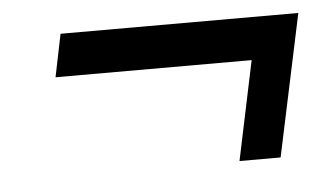

<svg xmlns="http://www.w3.org/2000/svg" viewBox="-32 -419 590 341"><g transform="rotate(-5 263.5 -248.5)"><path d="M509.8 -375 456.1 -122.1H382.8L419.9 -298.8H70.3L85.9 -375Z"/></g></svg>

Font: Crimson Pro ExtraLight SemiBold
Style: Italic
Weight: 600
Italic angle: -12°
Version: Version 1.002